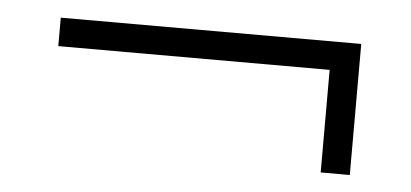

<svg xmlns="http://www.w3.org/2000/svg" viewBox="-29 -452 618 289"><g transform="rotate(5 280.0 -307.0)"><path d="M463 -208V-363H53V-406H507V-208Z"/></g></svg>

Font: Baskervville Medium
Style: Regular
Weight: 500
Version: Version 1.100